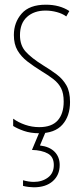

<svg xmlns="http://www.w3.org/2000/svg" viewBox="-20 -557 352 817"><path d="M278 -123Q278 -63 245.5 -26.5Q213 10 147 10Q110 10 81.5 0Q53 -10 36 -21V-52Q58 -36 87 -26Q116 -16 147 -16Q200 -16 225.5 -44.5Q251 -73 251 -125Q251 -160 240 -181.5Q229 -203 208 -219.5Q187 -236 157 -254Q123 -275 96.5 -295.5Q70 -316 54.5 -342.5Q39 -369 39 -408Q39 -461 72 -499Q105 -537 175 -537Q234 -537 275 -510L262 -487Q246 -499 222 -505.5Q198 -512 174 -512Q125 -512 95 -485Q65 -458 65 -407Q65 -364 89.5 -337Q114 -310 162 -280Q195 -260 221 -240.5Q247 -221 262.5 -194Q278 -167 278 -123ZM234 145Q234 188 204.5 214Q175 240 124 240Q115 240 102 238.5Q89 237 78 234V210Q103 217 124 217Q159 217 184 198.5Q209 180 209 145Q209 110 183 96Q157 82 116 81L150 0H176L150 62Q191 67 212.5 89Q234 111 234 145Z"/></svg>

Font: Noto Sans Lao UI ExtCond Thin
Style: Regular
Weight: 100
Width: 2
Designer: Monotype Design Team
Foundry: Monotype Imaging Inc.
Version: Version 2.000; ttfautohint (v1.8.4.7-5d5b)